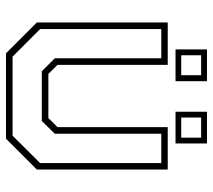

<svg xmlns="http://www.w3.org/2000/svg" viewBox="-55 -656 711 641"><g transform="rotate(90 300.5 -335.5)"><path d="M158 0 55 -103V-540H196.5V-172L227 -141.5H374L404.5 -172V-540H546V-103L443 0ZM169 -22H433L524.5 -114V-518.5H426.5V-163L384 -119.5H218L174.5 -163V-518.5H77V-114ZM353 -566V-671H459V-566ZM145 -566V-671H251V-566ZM164.5 -585H231V-651.5H164.5ZM372.5 -585H439.5V-651.5H372.5Z"/></g></svg>

Font: Tourney Thin ExtraLight
Style: Regular
Weight: 250
Version: Version 1.015